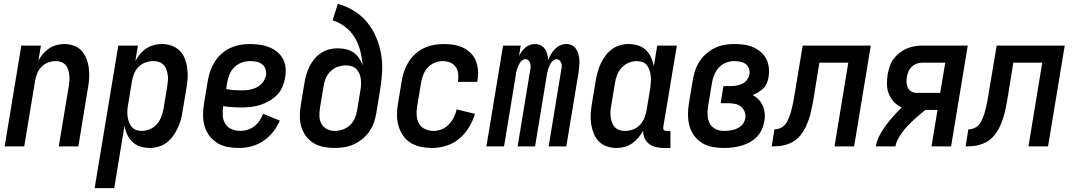

<svg xmlns="http://www.w3.org/2000/svg" viewBox="-20 -755 5540 990"><path d="M4 0 90 -520H191L178 -443Q188 -461 202 -477.5Q216 -494 233.5 -505.5Q251 -517 271 -522.5Q291 -528 310 -528Q337 -528 361 -519.5Q385 -511 401 -493Q417 -475 426 -451.5Q435 -428 438 -402.5Q441 -377 439.5 -351Q438 -325 433 -299L384 0H283L335 -313Q337 -327 338 -341.5Q339 -356 337 -370Q335 -384 331 -397Q327 -410 318 -420Q309 -430 296 -435Q283 -440 268 -440Q249 -440 229 -433Q209 -426 194.5 -411Q180 -396 172 -377Q164 -358 161 -339L105 0Z M468 215 590 -520H691L678 -441Q689 -460 703 -477Q717 -494 735 -505.5Q753 -517 773.5 -522.5Q794 -528 814 -528Q841 -528 865 -519.5Q889 -511 906.5 -493.5Q924 -476 933 -452.5Q942 -429 945.5 -403.5Q949 -378 947.5 -351.5Q946 -325 941 -299L921 -179Q918 -157 911.5 -135Q905 -113 895 -92Q885 -71 871 -52Q857 -33 838.5 -19Q820 -5 797 1.5Q774 8 752 8Q727 8 703.5 0.5Q680 -7 663 -23Q646 -39 636 -61Q626 -83 622 -107L569 215ZM710 -80Q731 -80 752 -88.5Q773 -97 788 -114Q803 -131 811 -151.5Q819 -172 823 -193L843 -313Q845 -328 846 -342.5Q847 -357 844.5 -371Q842 -385 837.5 -398Q833 -411 823 -421Q813 -431 800 -435.5Q787 -440 772 -440Q752 -440 732 -433.5Q712 -427 696.5 -412Q681 -397 672.5 -378Q664 -359 661 -339L641 -219Q638 -204 637 -188Q636 -172 637.5 -157Q639 -142 644 -128Q649 -114 657.5 -102.5Q666 -91 680 -85.5Q694 -80 710 -80Z M1212 8Q1182 8 1153 2.5Q1124 -3 1100.5 -17.5Q1077 -32 1060 -54.5Q1043 -77 1035 -104.5Q1027 -132 1027 -161.5Q1027 -191 1032 -221L1052 -341Q1056 -366 1065 -391Q1074 -416 1088.5 -438.5Q1103 -461 1123.5 -479Q1144 -497 1168.5 -508Q1193 -519 1218 -523.5Q1243 -528 1268 -528Q1294 -528 1319 -524.5Q1344 -521 1367 -512Q1390 -503 1408.5 -488Q1427 -473 1438.5 -452Q1450 -431 1452.5 -405.5Q1455 -380 1450 -354Q1446 -330 1436 -306.5Q1426 -283 1407.5 -264.5Q1389 -246 1366.5 -233.5Q1344 -221 1320.5 -213.5Q1297 -206 1272.5 -203.5Q1248 -201 1224 -201Q1201 -201 1177.5 -202.5Q1154 -204 1131 -208V-207Q1127 -183 1128.5 -159.5Q1130 -136 1141.5 -117Q1153 -98 1174.5 -89Q1196 -80 1220 -80Q1238 -80 1257 -86Q1276 -92 1291.5 -104Q1307 -116 1318.5 -133Q1330 -150 1337 -168L1423 -133Q1410 -103 1388 -75Q1366 -47 1337.5 -28Q1309 -9 1276.5 -0.5Q1244 8 1212 8ZM1225 -289Q1238 -289 1251 -290Q1264 -291 1277 -294.5Q1290 -298 1302.5 -304Q1315 -310 1325.5 -319.5Q1336 -329 1342.5 -342Q1349 -355 1352 -368Q1354 -384 1348.5 -399.5Q1343 -415 1330.5 -424.5Q1318 -434 1302 -437Q1286 -440 1269 -440Q1247 -440 1225.5 -432Q1204 -424 1187.5 -407.5Q1171 -391 1162.5 -369.5Q1154 -348 1151 -327L1146 -296Q1165 -292 1185 -290.5Q1205 -289 1225 -289Z M1706 8Q1676 8 1648.5 2.5Q1621 -3 1598 -16.5Q1575 -30 1558.5 -52Q1542 -74 1534 -100Q1526 -126 1526 -155Q1526 -184 1531 -213L1550 -328Q1553 -349 1559.5 -370.5Q1566 -392 1576 -412.5Q1586 -433 1601 -451Q1616 -469 1636 -482Q1656 -495 1677.5 -500.5Q1699 -506 1721 -506Q1743 -506 1764.5 -501Q1786 -496 1803 -484Q1820 -472 1831.5 -455Q1843 -438 1850 -418Q1847 -456 1837.5 -493Q1828 -530 1809 -561.5Q1790 -593 1760.5 -616Q1731 -639 1695 -650L1722 -735Q1767 -723 1805.5 -699Q1844 -675 1872.5 -640.5Q1901 -606 1919 -564Q1937 -522 1945 -476Q1953 -430 1950 -381.5Q1947 -333 1939 -285L1920 -170Q1916 -146 1907.5 -122Q1899 -98 1884 -76.5Q1869 -55 1848 -38Q1827 -21 1803.5 -10.5Q1780 0 1755 4Q1730 8 1706 8ZM1706 -80Q1726 -80 1747 -87Q1768 -94 1784 -109Q1800 -124 1809 -144Q1818 -164 1821 -184L1838 -287Q1841 -303 1841.5 -318Q1842 -333 1840.5 -347.5Q1839 -362 1833 -375.5Q1827 -389 1817 -399Q1807 -409 1793 -413.5Q1779 -418 1764 -418Q1744 -418 1723 -411Q1702 -404 1686 -389Q1670 -374 1661 -354Q1652 -334 1649 -314L1630 -199Q1626 -177 1627 -155.5Q1628 -134 1637.5 -116.5Q1647 -99 1665.5 -89.5Q1684 -80 1706 -80Z M2208 8Q2178 8 2149.5 2Q2121 -4 2097.5 -18.5Q2074 -33 2058.5 -55.5Q2043 -78 2035 -105.5Q2027 -133 2027 -162.5Q2027 -192 2032 -221L2052 -341Q2056 -366 2065 -391Q2074 -416 2088.5 -438.5Q2103 -461 2123.5 -479Q2144 -497 2168.5 -508Q2193 -519 2218 -523.5Q2243 -528 2268 -528Q2294 -528 2319.5 -524Q2345 -520 2367 -509.5Q2389 -499 2406.5 -482Q2424 -465 2433 -442.5Q2442 -420 2444.5 -394.5Q2447 -369 2442 -343L2441 -333H2341L2342 -339Q2345 -359 2342 -378Q2339 -397 2328 -412Q2317 -427 2299 -433.5Q2281 -440 2262 -440Q2241 -440 2220 -431Q2199 -422 2184.5 -405.5Q2170 -389 2162 -368.5Q2154 -348 2151 -327L2131 -207Q2127 -184 2128.5 -160.5Q2130 -137 2140.5 -118Q2151 -99 2171.5 -89.5Q2192 -80 2216 -80Q2237 -80 2258 -88.5Q2279 -97 2294.5 -113.5Q2310 -130 2320 -150Q2330 -170 2335 -191L2429 -168Q2419 -133 2398.5 -99Q2378 -65 2348 -40Q2318 -15 2281 -3.5Q2244 8 2208 8Z M2488 0 2574 -520H2665L2656 -466Q2662 -479 2670.5 -490Q2679 -501 2689.5 -510Q2700 -519 2713 -523.5Q2726 -528 2739 -528Q2755 -528 2768.5 -521Q2782 -514 2790 -502Q2798 -490 2802 -475Q2806 -460 2806 -445Q2812 -460 2820.5 -474.5Q2829 -489 2841 -501.5Q2853 -514 2868.5 -521Q2884 -528 2899 -528H2900Q2916 -528 2929.5 -521Q2943 -514 2951 -501.5Q2959 -489 2963 -474Q2967 -459 2967.5 -443.5Q2968 -428 2966.5 -412Q2965 -396 2963 -380L2900 0H2809L2874 -395Q2876 -404 2876.5 -413Q2877 -422 2874 -430Q2871 -438 2864.5 -444Q2858 -450 2849 -450Q2841 -450 2833.5 -444Q2826 -438 2821 -430.5Q2816 -423 2812.5 -415Q2809 -407 2806.5 -398.5Q2804 -390 2802 -381.5Q2800 -373 2799 -365L2739 0H2649L2714 -395Q2716 -404 2716 -413Q2716 -422 2713.5 -430Q2711 -438 2704.5 -444Q2698 -450 2689 -450Q2680 -450 2672.5 -444Q2665 -438 2660.5 -430.5Q2656 -423 2652.5 -415Q2649 -407 2646 -398.5Q2643 -390 2641.5 -381.5Q2640 -373 2639 -365L2579 0Z M3159 8Q3132 8 3108 -0.5Q3084 -9 3067 -26.5Q3050 -44 3041 -67.5Q3032 -91 3028 -116.5Q3024 -142 3026 -168.5Q3028 -195 3032 -221L3052 -341Q3056 -363 3062 -385Q3068 -407 3078 -428Q3088 -449 3102 -468Q3116 -487 3135 -501Q3154 -515 3176.5 -521.5Q3199 -528 3221 -528Q3246 -528 3270 -520.5Q3294 -513 3310.5 -497Q3327 -481 3337 -459Q3347 -437 3351 -413L3369 -520H3470L3400 -100Q3400 -96 3400 -92Q3400 -88 3402.5 -85Q3405 -82 3409 -81Q3413 -80 3418 -80H3437V8H3403Q3382 8 3362.5 3.5Q3343 -1 3327.5 -12.5Q3312 -24 3304 -42Q3296 -60 3296 -81Q3286 -62 3271.5 -45Q3257 -28 3239 -15.5Q3221 -3 3200 2.5Q3179 8 3159 8ZM3202 -80Q3222 -80 3241.5 -86.5Q3261 -93 3276.5 -108Q3292 -123 3300.5 -142Q3309 -161 3313 -181L3333 -301Q3335 -316 3336 -332Q3337 -348 3335.5 -363Q3334 -378 3329.5 -392Q3325 -406 3316.5 -417.5Q3308 -429 3294 -434.5Q3280 -440 3264 -440Q3243 -440 3222 -431.5Q3201 -423 3185.5 -406Q3170 -389 3162 -368.5Q3154 -348 3151 -327L3131 -207Q3128 -192 3127.5 -177.5Q3127 -163 3129 -149Q3131 -135 3136 -122Q3141 -109 3150.5 -99Q3160 -89 3173.5 -84.5Q3187 -80 3202 -80Z M3712 8Q3682 8 3653 2.5Q3624 -3 3600.5 -17.5Q3577 -32 3560 -54.5Q3543 -77 3535.5 -104.5Q3528 -132 3527.5 -161.5Q3527 -191 3532 -221L3552 -341Q3556 -366 3564 -390.5Q3572 -415 3586.5 -437.5Q3601 -460 3621.5 -478Q3642 -496 3665.5 -507.5Q3689 -519 3714 -523.5Q3739 -528 3764 -528Q3789 -528 3813.5 -525Q3838 -522 3860 -513Q3882 -504 3900.5 -489Q3919 -474 3930 -453.5Q3941 -433 3944 -408.5Q3947 -384 3943 -359Q3941 -344 3935 -328.5Q3929 -313 3917 -300.5Q3905 -288 3890.5 -279.5Q3876 -271 3861 -265Q3878 -256 3891.5 -242Q3905 -228 3913 -210Q3921 -192 3923 -171Q3925 -150 3921 -129Q3917 -107 3907.5 -86Q3898 -65 3881 -48Q3864 -31 3843 -20Q3822 -9 3800 -3Q3778 3 3756 5.5Q3734 8 3712 8ZM3712 -80Q3724 -80 3735 -81Q3746 -82 3757 -84.5Q3768 -87 3779.5 -92Q3791 -97 3800 -104.5Q3809 -112 3815 -123Q3821 -134 3823 -145Q3826 -163 3819 -180Q3812 -197 3798.5 -207Q3785 -217 3767 -220Q3749 -223 3731 -223H3696L3710 -311H3745Q3755 -311 3765.5 -312Q3776 -313 3786 -315.5Q3796 -318 3806 -322.5Q3816 -327 3824 -334.5Q3832 -342 3837 -351.5Q3842 -361 3844 -371Q3847 -387 3841.5 -402Q3836 -417 3824 -425.5Q3812 -434 3796.5 -437Q3781 -440 3765 -440Q3744 -440 3722.5 -431.5Q3701 -423 3686 -406Q3671 -389 3662.5 -368.5Q3654 -348 3651 -327L3631 -207Q3627 -184 3628.5 -161Q3630 -138 3639.5 -119Q3649 -100 3669 -90Q3689 -80 3712 -80Z M3959 0 3973 -88Q3986 -88 3999 -92.5Q4012 -97 4022.5 -106.5Q4033 -116 4039 -128.5Q4045 -141 4050 -153.5Q4055 -166 4058.5 -179Q4062 -192 4065 -205Q4068 -218 4070.5 -230.5Q4073 -243 4075 -256L4119 -520H4470L4384 0H4283L4354 -432H4205L4175 -247Q4172 -229 4168.5 -211.5Q4165 -194 4161 -176.5Q4157 -159 4151 -141.5Q4145 -124 4137.5 -107Q4130 -90 4119.5 -74Q4109 -58 4095.5 -44.5Q4082 -31 4065 -22Q4048 -13 4030 -8Q4012 -3 3994.5 -1.5Q3977 0 3959 0Z M4496 0Q4501 -29 4515 -56Q4529 -83 4547.5 -108Q4566 -133 4587 -156.5Q4608 -180 4629 -201Q4607 -211 4590 -229Q4573 -247 4563.5 -270Q4554 -293 4553.5 -319Q4553 -345 4557 -372Q4561 -392 4567.5 -412.5Q4574 -433 4587 -450.5Q4600 -468 4617.5 -482Q4635 -496 4655 -504.5Q4675 -513 4696 -516.5Q4717 -520 4737 -520H4970L4884 0H4783L4814 -188H4751Q4735 -175 4719 -161.5Q4703 -148 4687.5 -133.5Q4672 -119 4658 -104Q4644 -89 4632 -72.5Q4620 -56 4610 -37.5Q4600 -19 4597 0ZM4707 -276H4828L4854 -432H4736Q4722 -432 4707.5 -427Q4693 -422 4681.5 -411Q4670 -400 4664 -386Q4658 -372 4656 -357Q4653 -343 4654.5 -328Q4656 -313 4662 -301Q4668 -289 4680.5 -282.5Q4693 -276 4707 -276Z M4959 0 4973 -88Q4986 -88 4999 -92.5Q5012 -97 5022.5 -106.5Q5033 -116 5039 -128.5Q5045 -141 5050 -153.5Q5055 -166 5058.5 -179Q5062 -192 5065 -205Q5068 -218 5070.5 -230.5Q5073 -243 5075 -256L5119 -520H5470L5384 0H5283L5354 -432H5205L5175 -247Q5172 -229 5168.5 -211.5Q5165 -194 5161 -176.5Q5157 -159 5151 -141.5Q5145 -124 5137.5 -107Q5130 -90 5119.5 -74Q5109 -58 5095.5 -44.5Q5082 -31 5065 -22Q5048 -13 5030 -8Q5012 -3 4994.5 -1.5Q4977 0 4959 0Z"/></svg>

Font: Iosevka Term Curly Semibold
Style: Italic
Weight: 600
Italic angle: -9°
Designer: Belleve Invis
Foundry: Belleve Invis
Version: Version 32.3.0